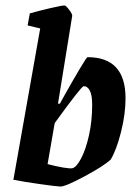

<svg xmlns="http://www.w3.org/2000/svg" viewBox="-20 -673 501 702"><path d="M439 -314Q439 -256 422.5 -190.5Q406 -125 385 -90Q361 -67 290.5 -29Q220 9 201 9Q189 9 125.5 0Q62 -9 34 -15H29V-16L127 -569L81 -580L89 -624Q120 -633 163 -643Q206 -653 216 -653Q221 -653 233 -637Q245 -621 244 -615L192 -294H199L220 -332Q247 -380 272 -422Q297 -464 300 -464Q439 -464 439 -314ZM317 -290Q317 -325 308.5 -341.5Q300 -358 286 -358Q278 -358 180 -223L154 -73Q184 -65 210.5 -60.5Q237 -56 245 -58Q260 -62 277 -94.5Q294 -127 305.5 -179Q317 -231 317 -290Z"/></svg>

Font: Grenze SemiBold
Style: Italic
Weight: 600
Italic angle: -10°
Designer: Renata Polastri
Foundry: Omnibus-Type
Version: Version 1.002; ttfautohint (v1.8)